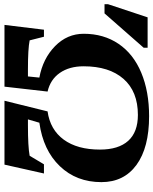

<svg xmlns="http://www.w3.org/2000/svg" viewBox="14 -770 702 879"><g transform="rotate(90 365.5 -331.0)"><path d="M452.6 -610.8Q345.7 -610.8 287.8 -545.2Q230 -479.5 230 -362.3Q230 -296.9 260.3 -253.4Q290.5 -210 345.7 -197.3L323.2 0H40.5L62.5 -180.7H94.7L111.3 -115.2Q150.4 -107.4 243.7 -107.4H276.4L281.7 -159.7Q194.8 -175.8 137.9 -231.4Q81.1 -287.1 81.1 -362.8Q81.1 -454.1 127.2 -522.2Q173.3 -590.3 259.3 -626.2Q345.2 -662.1 458.5 -662.1Q602.1 -662.1 681.2 -604.5Q760.3 -546.9 760.3 -443.8Q760.3 -329.6 687.3 -253.4Q614.3 -177.2 488.3 -159.7L473.1 -107.4H499.5Q598.1 -107.4 639.6 -115.2L678.7 -180.7H720.7L680.2 0H387.7L436.5 -197.3Q520 -209 565.7 -271.2Q611.3 -333.5 611.3 -437Q611.3 -522 571.3 -566.4Q531.2 -610.8 452.6 -610.8ZM-54.2 -458V-474.1L5.9 -655.3H145V-637.2L-12.2 -458Z"/></g></svg>

Font: Tinos
Style: Bold Italic
Weight: 700
Italic angle: -16.333°
Designer: Steve Matteson
Foundry: Monotype Imaging Inc.
Version: Version 1.23